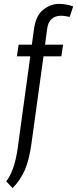

<svg xmlns="http://www.w3.org/2000/svg" viewBox="-20 -730 397 989"><path d="M357 -697 339 -643Q309 -649 296 -649Q232 -649 223 -582L212 -500H305L296 -440H204L142 10Q130 95 107.5 146.5Q85 198 45 239L12 204Q55 149 71 34L136 -440H67L76 -500H144L156 -586Q166 -652 204 -681Q242 -710 281.5 -710Q321 -710 357 -697Z"/></svg>

Font: Gudea
Style: Italic
Weight: 400
Version: Version 1.002